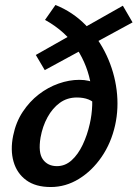

<svg xmlns="http://www.w3.org/2000/svg" viewBox="-20 -739 553 772"><path d="M184 13Q123 13 85.5 -14.5Q48 -42 34.5 -89Q21 -136 33 -194Q44 -248 71.5 -289.5Q99 -331 136 -359.5Q173 -388 215.5 -403Q258 -418 299 -418Q340 -418 366 -402Q392 -386 402 -360L369 -314Q356 -331 336 -339Q316 -347 289 -347Q250 -347 220.5 -325.5Q191 -304 171 -267.5Q151 -231 143 -186Q133 -125 152.5 -98Q172 -71 209 -71Q242 -71 268 -94.5Q294 -118 312.5 -157Q331 -196 341 -241Q358 -315 346 -394Q334 -473 289 -543Q244 -613 161 -659L203 -719Q273 -691 325 -637.5Q377 -584 408.5 -516.5Q440 -449 449 -376.5Q458 -304 443 -236Q427 -164 388.5 -108Q350 -52 297 -19.5Q244 13 184 13ZM160 -457 124 -518 474 -716 513 -649Z"/></svg>

Font: Ysabeau
Style: Bold Italic
Weight: 700
Italic angle: -12°
Designer: Christian Thalmann (Catharsis Fonts)
Version: Version 2.002